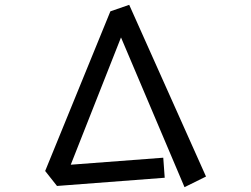

<svg xmlns="http://www.w3.org/2000/svg" viewBox="-20 -752 1040 795"><path d="M481 -597 273 -70 656 -99 662 -16 216 18 167 -44 437 -705 515 -732 833 -21 744 23Z"/></svg>

Font: Stick
Style: Regular
Weight: 400
Designer: Fontworks Inc.
Foundry: Fontworks Inc.
Version: Version 1.100